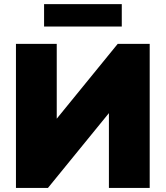

<svg xmlns="http://www.w3.org/2000/svg" viewBox="-20 -920 811 940"><path d="M195.8 -790V-899.9H576.2V-790ZM58.1 0V-705.1H257.8V-338.9L556.2 -705.1H712.9V0H513.2V-366.2L214.8 0Z"/></svg>

Font: Mulish ExtraBlack
Style: Regular
Weight: 1000
Designer: Vernon Adams
Foundry: Vernon Adams
Version: Version 3.603; ttfautohint (v1.8.3)